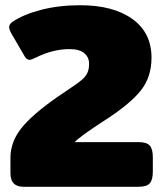

<svg xmlns="http://www.w3.org/2000/svg" viewBox="-20 -715 620 735"><path d="M20 -52V-111Q20 -170 60 -222Q100 -274 200 -344Q235 -368 243 -373Q279 -397 293 -409Q307 -421 314 -435Q321 -449 321 -471Q321 -496 302.5 -511.5Q284 -527 246 -527Q182 -527 116 -494Q100 -486 93 -486Q82 -486 74 -500L24 -586Q15 -602 15 -611Q15 -622 27 -631Q70 -660 138 -677.5Q206 -695 287 -695Q413 -695 486.5 -642.5Q560 -590 560 -494Q560 -420 519 -368.5Q478 -317 385 -257Q286 -193 266 -171H510Q542 -171 553.5 -157.5Q565 -144 565 -114V-57Q565 -27 553.5 -13.5Q542 0 510 0H70Q20 0 20 -52Z"/></svg>

Font: Mitr
Style: Bold
Weight: 700
Designer: Thanarat Vachiruckul
Foundry: Cadson Demak
Version: Version 1.003